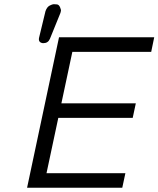

<svg xmlns="http://www.w3.org/2000/svg" viewBox="-20 -887 748 907"><path d="M182.1 -683.1Q159.7 -686.5 164.6 -709L194.8 -834Q201.7 -854 214.6 -860.6Q227.5 -867.2 233.9 -867.2Q240.2 -867.2 249 -866.2Q258.3 -865.2 263.7 -852.8Q269 -840.3 267.8 -835.2Q266.6 -830.1 266.1 -828.6Q265.6 -827.1 265.6 -826.2L215.8 -703.6Q207 -683.1 185.1 -683.1ZM258.8 -710.9H708.5L694.3 -642.1H321.8L270 -398.9H621.6L606.9 -330.1H255.4L199.7 -68.8H572.3L557.6 0H107.9Z"/></svg>

Font: Tuffy
Style: Italic
Weight: 400
Italic angle: -12°
Designer: Thatcher Ulrich, Karoly Barta and Michael Everson
Version: Version 001.271